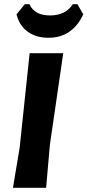

<svg xmlns="http://www.w3.org/2000/svg" viewBox="-20 -900 419 920"><path d="M351 -880 379 -831Q326 -719 212 -719Q153 -719 113 -748Q73 -777 59 -831L99 -880H121Q145 -826 220 -826Q294 -826 329 -880ZM283 -645 219 -206 201 0H42L74 -191L122 -645Z"/></svg>

Font: Alegreya Sans SC ExtraBold
Style: Italic
Weight: 800
Italic angle: -7°
Designer: Juan Pablo del Peral
Foundry: Huerta Tipografica
Version: Version 2.007